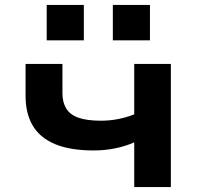

<svg xmlns="http://www.w3.org/2000/svg" viewBox="-20 -761 821 781"><path d="M526 0V-182Q493 -167 450.5 -158Q408 -149 361 -149Q266 -149 204.5 -174.5Q143 -200 113.5 -249.5Q84 -299 84 -371V-501H234V-381Q234 -345 249.5 -319.5Q265 -294 299.5 -282Q334 -270 391 -270Q427 -270 462 -277Q497 -284 526 -296V-501H675V0ZM439 -597V-741H590V-597ZM170 -597V-741H321V-597Z"/></svg>

Font: Nunito Sans 7pt Expanded
Style: Bold
Weight: 700
Width: 7
Designer: Vernon Adams
Foundry: Vernon Adams
Version: Version 3.101;gftools[0.9.27]